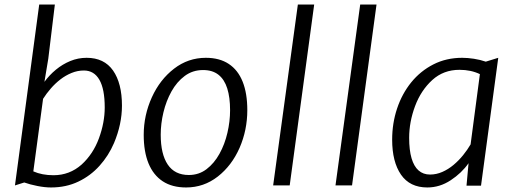

<svg xmlns="http://www.w3.org/2000/svg" viewBox="-20 -819 2262 847"><path d="M205 8Q178 8 145 1.5Q112 -5 87 -14L46 -1L153 -799H222L193 -560L176 -458Q197.5 -487.5 226.5 -511.5Q255.5 -535.5 290 -549.8Q324.5 -564 362 -564Q439.5 -564 478.8 -507.8Q518 -451.5 518 -353Q518 -271.5 483 -188Q459 -132 419.2 -87.8Q379.5 -43.5 325.5 -17.8Q271.5 8 205 8ZM216 -46Q287 -46 340 -93Q391 -139.5 416.5 -209Q442 -278.5 442 -345Q442 -426 418.5 -467Q395 -508 350 -508Q322 -508 295.8 -497.2Q269.5 -486.5 246.2 -468.5Q223 -450.5 203.8 -428.2Q184.5 -406 170 -383L127 -63Q165.5 -46 216 -46Z M801 8Q739.5 8 698 -19.2Q656.5 -46.5 635.2 -98.2Q614 -150 614 -224Q614 -310.5 650 -390Q685.5 -468 747.8 -516Q810 -564 888 -564Q948.5 -564 989.2 -537Q1030 -510 1050.5 -458.5Q1071 -407 1071 -333Q1071 -245.5 1037 -167Q1002.5 -88.5 940.8 -40.2Q879 8 801 8ZM813 -47Q857.5 -47 891.2 -72.8Q925 -98.5 948.2 -140.5Q971.5 -182.5 983.2 -233Q995 -283.5 995 -333Q995 -389.5 982.5 -429Q970 -468.5 943.8 -489.2Q917.5 -510 876 -510Q830 -510 795 -484Q760 -458 736.5 -415.8Q713 -373.5 701 -323.5Q689 -273.5 689 -225Q689 -139 720 -93Q751 -47 813 -47Z M1258 -1H1185L1294 -799H1366Z M1533 -1H1460L1569 -799H1641Z M1865 8Q1788 8 1749 -48.5Q1710 -105 1710 -203Q1710 -275.5 1731.8 -340.5Q1753.5 -405.5 1794.2 -455.8Q1835 -506 1892 -535Q1949 -564 2019 -564Q2042.5 -564 2070.5 -559.8Q2098.5 -555.5 2123 -547L2178 -564L2102 0H2038L2047 -99Q2016.5 -55.5 1968.2 -23.8Q1920 8 1865 8ZM1877 -49Q1905 -49 1931.2 -60.5Q1957.5 -72 1980.8 -91.5Q2004 -111 2023 -134.5Q2042 -158 2056 -182L2097 -492Q2057.5 -511 2007 -511Q1936.5 -511 1887 -466Q1837 -420.5 1811 -350.8Q1785 -281 1785 -211Q1785 -157 1795.5 -121Q1806 -85 1826.5 -67Q1847 -49 1877 -49Z"/></svg>

Font: Merriweather Sans Variable Regular
Style: Italic
Weight: 300
Italic angle: -8°
Designer: Eben Sorkin
Foundry: Eben Sorkin
Version: Version 2.001